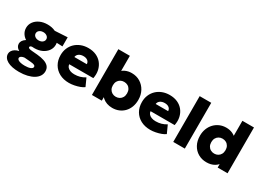

<svg xmlns="http://www.w3.org/2000/svg" viewBox="-30 -1555 3544 2615"><g transform="rotate(30 1741.5 -247.5)"><path d="M265 225Q207.5 225 161 215.5Q114.5 206 81.5 187.8Q48.5 169.5 30.8 143.5Q13 117.5 13 85.5Q13 61.5 26.8 39.2Q40.5 17 66.2 0.8Q92 -15.5 128 -23Q99 -40 85.5 -61.2Q72 -82.5 72 -109Q72 -133 86.5 -155.2Q101 -177.5 127 -194.8Q153 -212 187.5 -222Q222 -232 262 -230.5L293.5 -164Q266 -164.5 249.5 -161.2Q233 -158 225.2 -151.8Q217.5 -145.5 217.5 -137.5Q217.5 -127.5 230 -120.8Q242.5 -114 277.5 -111L365.5 -103.5Q429 -97.5 476.2 -81.8Q523.5 -66 549.5 -36.8Q575.5 -7.5 575.5 39.5Q575.5 79.5 553.8 113.8Q532 148 491 172.8Q450 197.5 392.8 211.2Q335.5 225 265 225ZM293 113Q347.5 113 379.5 99.5Q411.5 86 411.5 64Q411.5 47 393.5 38.2Q375.5 29.5 335.5 26.5L236.5 18.5Q215 21 199.8 27.2Q184.5 33.5 176.5 42.8Q168.5 52 168.5 63Q168.5 78 183.8 89.2Q199 100.5 227 106.8Q255 113 293 113ZM284 -159.5Q214.5 -159.5 162 -184Q109.5 -208.5 80 -250.5Q50.5 -292.5 50.5 -345Q50.5 -396.5 80.2 -438.5Q110 -480.5 163 -505.2Q216 -530 284 -530Q352 -530 404.8 -505.5Q457.5 -481 487.2 -439.2Q517 -397.5 517 -345Q517 -293.5 487.5 -251.5Q458 -209.5 405.8 -184.5Q353.5 -159.5 284 -159.5ZM284 -280Q307.5 -280 326.2 -288.2Q345 -296.5 356.2 -311.2Q367.5 -326 367.5 -345Q367.5 -374 343.5 -392.2Q319.5 -410.5 284 -410.5Q260.5 -410.5 241.8 -402Q223 -393.5 212 -379Q201 -364.5 201 -345Q201 -316.5 224.8 -298.2Q248.5 -280 284 -280ZM360.5 -381 291.5 -497 606 -515V-372Z M929.5 15Q843.5 15 779 -19.2Q714.5 -53.5 678.8 -114.8Q643 -176 643 -258Q643 -318 664 -367.8Q685 -417.5 723 -453.8Q761 -490 812.8 -510Q864.5 -530 926.5 -530Q996 -530 1049.8 -505.8Q1103.5 -481.5 1138.5 -437.8Q1173.5 -394 1186.8 -335.5Q1200 -277 1186.5 -208H807.5Q809 -182.5 825.2 -163.5Q841.5 -144.5 869.5 -133.8Q897.5 -123 934 -123Q980.5 -123 1021 -134.2Q1061.5 -145.5 1100.5 -170L1155.5 -48.5Q1132 -30.5 1093.8 -16.2Q1055.5 -2 1012 6.5Q968.5 15 929.5 15ZM819 -328H1014.5Q1014 -361 988.8 -381Q963.5 -401 921.5 -401Q879 -401 850.8 -381Q822.5 -361 819 -328Z M1610.5 15Q1563.5 15 1524.2 1Q1485 -13 1457 -38Q1429 -63 1415.5 -96.5L1440 -137.5V0H1284.5V-720H1465.5V-399.5L1424 -441Q1459.5 -486.5 1505.5 -508.2Q1551.5 -530 1607 -530Q1683 -530 1741.2 -494.2Q1799.5 -458.5 1832.8 -396.8Q1866 -335 1866 -257.5Q1866 -195.5 1846.8 -145Q1827.5 -94.5 1793 -59Q1758.5 -23.5 1712 -4.2Q1665.5 15 1610.5 15ZM1577 -140.5Q1608.5 -140.5 1634 -154.8Q1659.5 -169 1674 -195.2Q1688.5 -221.5 1688.5 -257.5Q1688.5 -293.5 1674.2 -319.8Q1660 -346 1634.5 -360.2Q1609 -374.5 1577 -374.5Q1545 -374.5 1519.8 -360.2Q1494.5 -346 1480 -319.8Q1465.5 -293.5 1465.5 -257.5Q1465.5 -221.5 1480.2 -195.2Q1495 -169 1520.2 -154.8Q1545.5 -140.5 1577 -140.5Z M2208.5 15Q2122.5 15 2058 -19.2Q1993.5 -53.5 1957.8 -114.8Q1922 -176 1922 -258Q1922 -318 1943 -367.8Q1964 -417.5 2002 -453.8Q2040 -490 2091.8 -510Q2143.5 -530 2205.5 -530Q2275 -530 2328.8 -505.8Q2382.5 -481.5 2417.5 -437.8Q2452.5 -394 2465.8 -335.5Q2479 -277 2465.5 -208H2086.5Q2088 -182.5 2104.2 -163.5Q2120.5 -144.5 2148.5 -133.8Q2176.5 -123 2213 -123Q2259.5 -123 2300 -134.2Q2340.5 -145.5 2379.5 -170L2434.5 -48.5Q2411 -30.5 2372.8 -16.2Q2334.5 -2 2291 6.5Q2247.5 15 2208.5 15ZM2098 -328H2293.5Q2293 -361 2267.8 -381Q2242.5 -401 2200.5 -401Q2158 -401 2129.8 -381Q2101.5 -361 2098 -328Z M2563.5 0V-720H2745.5V0Z M3091.5 15Q3018.5 15 2960.8 -18.5Q2903 -52 2869.5 -113.2Q2836 -174.5 2836 -257.5Q2836 -315.5 2855 -365Q2874 -414.5 2908.8 -451.5Q2943.5 -488.5 2990.8 -509.2Q3038 -530 3095 -530Q3150.5 -530 3196.5 -508.5Q3242.5 -487 3278 -441.5L3235.5 -400V-720H3417.5V0H3262V-136.5L3286.5 -95.5Q3266.5 -46 3214.8 -15.5Q3163 15 3091.5 15ZM3125 -140.5Q3156.5 -140.5 3181.8 -154.8Q3207 -169 3221.8 -195.2Q3236.5 -221.5 3236.5 -257.5Q3236.5 -293.5 3222 -319.8Q3207.5 -346 3182.2 -360.2Q3157 -374.5 3125 -374.5Q3093 -374.5 3067.8 -360.2Q3042.5 -346 3028 -319.8Q3013.5 -293.5 3013.5 -257.5Q3013.5 -221.5 3028 -195.2Q3042.5 -169 3068 -154.8Q3093.5 -140.5 3125 -140.5Z"/></g></svg>

Font: Geologica Roman ExtraBold
Style: Regular
Weight: 800
Designer: Sindre Bremnes, Frode Helland
Foundry: Monokrom Skriftforlag AS
Version: Version 1.010;gftools[0.9.28]